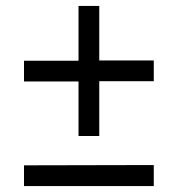

<svg xmlns="http://www.w3.org/2000/svg" viewBox="-20 -690 603 648"><path d="M61 -485V-415H245V-231H315V-416H499V-486H315V-670H245V-485ZM61 -132V-62H499V-133Z"/></svg>

Font: Cheyenne Sans
Style: Regular
Weight: 400
Designer: The Public Sans project authors (U.S. Web Design System), Libre Franklin designed by Pablo Impallari and Rodrigo Fuenzal
Foundry: The Cheyenne Sans Project Authors
Version: Version 2.007